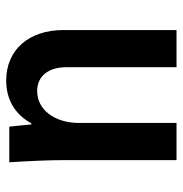

<svg xmlns="http://www.w3.org/2000/svg" viewBox="-5 -575 590 620"><g transform="rotate(90 290.0 -265.0)"><path d="M497 -180V-540H377V-225C377 -146 334 -90 274 -90C226 -90 197 -126 197 -185V-540H77V-175C77 -63 141 10 240 10C302 10 350 -19 378 -71H382C384 -48 386 -25 389 0H504C500 -63 497 -129 497 -180Z"/></g></svg>

Font: CommitMono-dimboump
Style: Bold
Weight: 700
Monospace: yes
Designer: Eigil Nikolajsen
Foundry: Eigil Nikolajsen
Version: Version 1.143